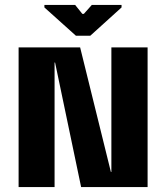

<svg xmlns="http://www.w3.org/2000/svg" viewBox="-20 -754 670 774"><path d="M429 -563H575V0H307L202 -502H200V0H55V-563H303L427 -61H429ZM286 -610 159 -724V-734H283L312 -698H318L350 -734H470V-724L344 -610Z"/></svg>

Font: Darker Grotesque Light Black
Style: Regular
Weight: 900
Version: Version 1.000;gftools[0.9.28]